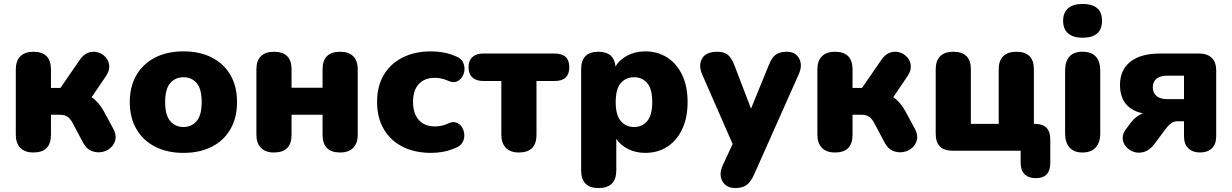

<svg xmlns="http://www.w3.org/2000/svg" viewBox="-20 -763 6237 972"><path d="M149 9Q106 9 83 -14.5Q60 -38 60 -81V-411Q60 -455 83 -478Q106 -501 149 -501Q238 -501 238 -411V-318H286L384 -460Q403 -488 427.5 -496.5Q452 -505 475.5 -498Q499 -491 515 -473Q531 -455 533 -430Q535 -405 516 -377L444 -271Q463 -258 478.5 -239.5Q494 -221 506 -199L554 -110Q570 -80 564 -55Q558 -30 538.5 -13.5Q519 3 493 7Q467 11 442 0.5Q417 -10 401 -40L348 -140Q335 -164 320.5 -173Q306 -182 284 -182H238V-81Q238 9 149 9Z M909 11Q827 11 766 -20Q705 -51 671 -109Q637 -167 637 -246Q637 -326 671 -383.5Q705 -441 766 -472Q827 -503 909 -503Q991 -503 1052 -472Q1113 -441 1146.5 -383.5Q1180 -326 1180 -246Q1180 -167 1146.5 -109Q1113 -51 1052 -20Q991 11 909 11ZM909 -120Q950 -120 975.5 -150Q1001 -180 1001 -246Q1001 -313 975.5 -342.5Q950 -372 909 -372Q868 -372 842 -342.5Q816 -313 816 -246Q816 -180 842 -150Q868 -120 909 -120Z M1367 9Q1324 9 1301 -14.5Q1278 -38 1278 -81V-412Q1278 -456 1301 -478.5Q1324 -501 1367 -501Q1456 -501 1456 -412V-319H1613V-412Q1613 -501 1702 -501Q1745 -501 1768 -478.5Q1791 -456 1791 -412V-81Q1791 -38 1768 -14.5Q1745 9 1702 9Q1613 9 1613 -81V-182H1456V-81Q1456 9 1367 9Z M2163 11Q2080 11 2018.5 -20Q1957 -51 1923 -109Q1889 -167 1889 -247Q1889 -327 1923 -384Q1957 -441 2018.5 -472Q2080 -503 2163 -503Q2192 -503 2224 -497.5Q2256 -492 2290 -477Q2313 -468 2323 -449.5Q2333 -431 2331.5 -410Q2330 -389 2319 -372.5Q2308 -356 2290 -349.5Q2272 -343 2249 -354Q2216 -369 2182 -369Q2129 -369 2100 -337.5Q2071 -306 2071 -247Q2071 -189 2100 -156Q2129 -123 2182 -123Q2198 -123 2215 -126.5Q2232 -130 2249 -138Q2272 -149 2290 -142.5Q2308 -136 2318.5 -119.5Q2329 -103 2330.5 -82Q2332 -61 2321.5 -42.5Q2311 -24 2288 -15Q2254 0 2223 5.5Q2192 11 2163 11Z M2607 9Q2564 9 2541 -14.5Q2518 -38 2518 -81V-353H2426Q2391 -353 2371.5 -371Q2352 -389 2352 -423Q2352 -456 2371.5 -474Q2391 -492 2426 -492H2788Q2862 -492 2862 -423Q2862 -353 2788 -353H2696V-81Q2696 9 2607 9Z M3190 -120Q3231 -120 3256.5 -150Q3282 -180 3282 -246Q3282 -313 3256.5 -342.5Q3231 -372 3190 -372Q3149 -372 3123 -342.5Q3097 -313 3097 -246Q3097 -180 3123 -150Q3149 -120 3190 -120ZM3010 189Q2922 189 2922 99V-412Q2922 -501 3009 -501Q3089 -501 3096 -426Q3116 -461 3156.5 -482Q3197 -503 3246 -503Q3309 -503 3357.5 -472Q3406 -441 3433.5 -383.5Q3461 -326 3461 -246Q3461 -167 3433.5 -109Q3406 -51 3358 -20Q3310 11 3246 11Q3199 11 3160 -8.5Q3121 -28 3100 -60V99Q3100 189 3010 189Z M3703 189Q3657 189 3637.5 155Q3618 121 3638 76L3689 -34L3534 -388Q3515 -433 3534.5 -467Q3554 -501 3612 -501Q3644 -501 3663.5 -486.5Q3683 -472 3699 -430L3782 -213L3871 -431Q3887 -472 3907.5 -486.5Q3928 -501 3963 -501Q4007 -501 4025.5 -467Q4044 -433 4024 -388L3797 122Q3779 161 3757.5 175Q3736 189 3703 189Z M4207 9Q4164 9 4141 -14.5Q4118 -38 4118 -81V-411Q4118 -455 4141 -478Q4164 -501 4207 -501Q4296 -501 4296 -411V-318H4344L4442 -460Q4461 -488 4485.5 -496.5Q4510 -505 4533.5 -498Q4557 -491 4573 -473Q4589 -455 4591 -430Q4593 -405 4574 -377L4502 -271Q4521 -258 4536.5 -239.5Q4552 -221 4564 -199L4612 -110Q4628 -80 4622 -55Q4616 -30 4596.5 -13.5Q4577 3 4551 7Q4525 11 4500 0.5Q4475 -10 4459 -40L4406 -140Q4393 -164 4378.5 -173Q4364 -182 4342 -182H4296V-81Q4296 9 4207 9Z M5223 139Q5187 139 5167 119Q5147 99 5147 62V0H4803Q4717 0 4717 -86V-412Q4717 -456 4740 -478.5Q4763 -501 4806 -501Q4895 -501 4895 -412V-136H5036V-412Q5036 -456 5059 -478.5Q5082 -501 5125 -501Q5214 -501 5214 -412V-136H5219Q5297 -136 5297 -58V62Q5297 139 5223 139Z M5460 9Q5417 9 5394.5 -16.5Q5372 -42 5372 -88V-404Q5372 -501 5460 -501Q5550 -501 5550 -404V-88Q5550 -42 5527 -16.5Q5504 9 5460 9ZM5460 -572Q5413 -572 5387.5 -594Q5362 -616 5362 -658Q5362 -699 5387.5 -721Q5413 -743 5460 -743Q5559 -743 5559 -658Q5559 -572 5460 -572Z M5891 -261H5974V-380H5891Q5854 -380 5835 -364.5Q5816 -349 5816 -321Q5816 -293 5835 -277Q5854 -261 5891 -261ZM6055 9Q6018 9 5996 -12Q5974 -33 5974 -73V-149H5939Q5923 -149 5908.5 -138.5Q5894 -128 5880 -109L5822 -31Q5799 -2 5772 6Q5745 14 5720.5 6Q5696 -2 5680 -21Q5664 -40 5663.5 -64.5Q5663 -89 5684 -114L5707 -145Q5716 -157 5731.5 -169.5Q5747 -182 5766 -189Q5650 -214 5650 -333Q5650 -409 5702.5 -450.5Q5755 -492 5852 -492H6051Q6092 -492 6114.5 -470Q6137 -448 6137 -407V-73Q6137 -33 6115 -12Q6093 9 6055 9Z"/></svg>

Font: Chiron GoRound TC H
Style: Regular
Weight: 900
Designer: Ryoko NISHIZUKA 西塚涼子 (kana, bopomofo & ideographs); Paul D. Hunt (Latin, Greek & Cyrillic); Sandoll Communications 산돌커뮤니
Foundry: Adobe
Version: Version 1.000;hotconv 1.1.1;makeotfexe 2.6.0